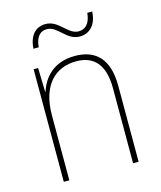

<svg xmlns="http://www.w3.org/2000/svg" viewBox="-108 -791 729 870"><g transform="rotate(-15 256.5 -356.0)"><path d="M106 -618H131C135 -672 161 -688 187 -688C239 -688 261 -617 324 -617C369 -617 404 -649 407 -712H384C379 -658 353 -641 325 -641C274 -641 250 -712 188 -712C143 -712 111 -683 106 -618ZM278 -538C178 -538 128 -477 109 -416H107L104 -528H83V0H109V-305C109 -446 180 -513 278 -513C359 -513 408 -465 408 -352V0H434V-357C434 -481 377 -538 278 -538Z"/></g></svg>

Font: Noto Sans Gujarati SemiCondensed Thin
Style: Regular
Weight: 100
Width: 4
Designer: Jelle Bosma - Monotype Design Team, Universal Thirst
Foundry: Monotype Imaging Inc.
Version: Version 2.106